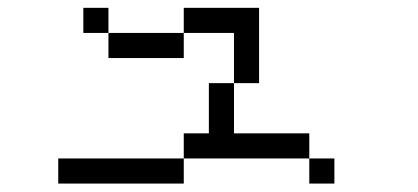

<svg xmlns="http://www.w3.org/2000/svg" viewBox="-20 -582 1040 478"><path d="M250 -500H187.5V-562.5H250ZM125 -187.5H437.5V-125H125ZM250 -500H437.5V-437.5H250ZM437.5 -250H500V-375H562.5V-250H750V-187.5H437.5ZM437.5 -562.5H625V-375H562.5V-500H437.5ZM750 -187.5H812.5V-125H750Z"/></svg>

Font: 寒蝉点阵体 16px
Style: Regular
Weight: 400
Designer: Designed by Warren2060
Foundry: ChillType
Version: Version 1.000